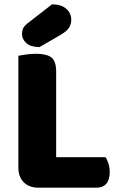

<svg xmlns="http://www.w3.org/2000/svg" viewBox="-20 -866 553 889"><path d="M158 3Q115 3 90 -22Q65 -47 65 -90V-608Q77 -610 100 -613.5Q123 -617 146 -617Q196 -617 218 -600Q240 -583 240 -534V-138H469Q476 -127 482 -109Q488 -91 488 -70Q488 -33 472 -15Q456 3 428 3ZM221 -846Q263 -846 286.5 -825.5Q310 -805 310 -775Q310 -755 300.5 -739Q291 -723 263 -706L163 -648Q123 -648 102.5 -666Q82 -684 82 -708Q82 -720 85.5 -731Q89 -742 105 -756Z"/></svg>

Font: Baloo Chettan 2 ExtraBold
Style: Regular
Weight: 800
Designer: Maithili Shingre, Unnati Kotecha and Ek Type
Foundry: Ek Type
Version: Version 1.640;hotconv 1.0.111;makeotfexe 2.5.65597; ttfautoh